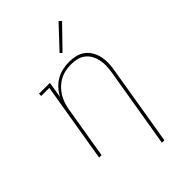

<svg xmlns="http://www.w3.org/2000/svg" viewBox="-281 -857 1161 1161"><g transform="rotate(-45 300.0 -276.0)"><path d="M382 205 468 -310Q472 -335 473 -361Q474 -387 469 -411Q464 -435 452.5 -456Q441 -477 422 -492Q403 -507 379 -513Q355 -519 329 -519Q305 -519 280 -514Q255 -509 232.5 -497Q210 -485 191 -466.5Q172 -448 158.5 -425.5Q145 -403 137.5 -379.5Q130 -356 126 -331L71 0H50L135 -511H66V-530H159L142 -426Q155 -452 175.5 -474.5Q196 -497 221.5 -511.5Q247 -526 275 -532Q303 -538 331 -538Q359 -538 386 -531.5Q413 -525 434.5 -509Q456 -493 469.5 -469.5Q483 -446 489 -419Q495 -392 494 -363.5Q493 -335 488 -307L403 205ZM341 -604 328 -616 460 -757 476 -743Z"/></g></svg>

Font: Iosevka Slab Thin Extended
Style: Italic
Weight: 100
Width: 7
Italic angle: -9°
Monospace: yes
Designer: Belleve Invis
Foundry: Belleve Invis
Version: Version 11.1.0; ttfautohint (v1.8.3)